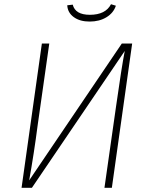

<svg xmlns="http://www.w3.org/2000/svg" viewBox="-20 -888 705 908"><path d="M509 0H474L529 -386Q555 -570 570 -647L131 0H82L178 -682H213L158 -295Q141 -164 118 -35L556 -682H605ZM298 -863 324 -866Q336 -818 405 -818Q479 -818 505 -868L528 -861Q517 -827 483.5 -806.5Q450 -786 404 -786Q358 -786 329 -807Q300 -828 298 -863Z"/></svg>

Font: FiraGO UltraLight
Style: Italic
Weight: 200
Italic angle: -8°
Designer: bBox Type GmbH
Foundry: bBox Type GmbH
Version: Version 1.001